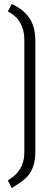

<svg xmlns="http://www.w3.org/2000/svg" viewBox="-20 -838 245 978"><path d="M20 -780 40 -818Q71 -803 93 -785.5Q115 -768 130 -745.5Q145 -723 152.5 -694Q160 -665 160 -627V-70Q160 -22 149.5 8.5Q139 39 121.5 58.5Q104 78 83 92Q62 106 40 120L20 81Q40 69 56 54.5Q72 40 82.5 22Q93 4 98.5 -16.5Q104 -37 104 -62V-637Q104 -661 98.5 -682Q93 -703 83 -721.5Q73 -740 57 -754.5Q41 -769 20 -780Z"/></svg>

Font: AdventPro_ExpandedRegular
Style: ExpandedRegular
Weight: 400
Width: 7
Designer: VivaRado, Andreas Kalpakidis
Foundry: VivaRado, Andreas Kalpakidis
Version: Version 3.000